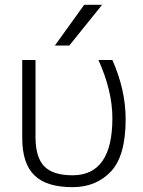

<svg xmlns="http://www.w3.org/2000/svg" viewBox="-20 -774 600 805"><path d="M333 -753.9H408.2L270.5 -583H210ZM506.8 -274.4Q506.8 -120.1 444.8 -54.7Q382.8 10.7 284.2 10.7Q174.8 10.7 124 -39.1Q73.2 -88.9 73.2 -195.3V-522.5H128.9V-199.2Q128.9 -114.3 165.5 -76.7Q202.1 -39.1 284.2 -39.1Q451.2 -39.1 451.2 -278.3Q451.2 -393.6 392.6 -522.5H451.2Q506.8 -396.5 506.8 -274.4Z"/></svg>

Font: Gen Shin Gothic Light
Style: Regular
Weight: 200
Designer: [Source Han Sans]
Ryoko NISHIZUKA  (kana & ideographs); Paul D. Hunt (Latin, Greek & Cyrillic); Wenlong ZHANG  (bopomofo
Version: Version 1.002.20150607